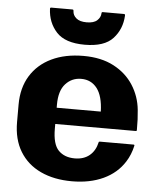

<svg xmlns="http://www.w3.org/2000/svg" viewBox="-54 -790 699 854"><g transform="rotate(5 296.0 -363.0)"><path d="M562 -164.5Q553 -123.5 532.5 -91.5Q499 -38.5 438.8 -10.5Q378.5 17.5 298.5 17.5Q218.5 17.5 158.8 -10.5Q99 -38.5 66 -92.5Q33 -146.5 33 -224V-301.5Q33 -376.5 66.2 -430.5Q99.5 -484.5 160 -513.5Q220.5 -542.5 302.5 -542.5Q381.5 -542.5 437.5 -513Q493.5 -483.5 525.2 -434Q557 -384.5 563 -324.5Q565.5 -298 566.2 -281.8Q567 -265.5 567 -234Q567 -230 562 -230H203V-209Q203 -139.5 229.8 -112.2Q256.5 -85 302.5 -85Q342.5 -85 368.2 -106.2Q394 -127.5 402.5 -166Q403 -169 408 -169H558Q562.5 -169 562 -164.5ZM301 -440Q259 -440 231 -409.2Q203 -378.5 203 -316.5V-302.5H400Q398 -371.5 371.8 -405.8Q345.5 -440 301 -440ZM302.5 -692.5Q334.5 -692.5 349.5 -706.5Q364.5 -720.5 365 -738.5Q365 -744 370 -744H465Q470.5 -744 470 -737Q467 -676.5 428.5 -634.5Q390 -592.5 302.5 -592.5Q215 -592.5 176.2 -634.8Q137.5 -677 135 -738.5Q135 -744 140 -744H235Q240 -744 240 -737.5Q240.5 -719 256 -705.8Q271.5 -692.5 302.5 -692.5Z"/></g></svg>

Font: MFEK Sans
Style: Bold
Weight: 700
Designer: Owen Earl
Foundry: indestructible type*
Version: Version 0.001; ttfautohint (v1.8.4.7-5d5b)